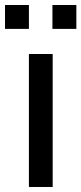

<svg xmlns="http://www.w3.org/2000/svg" viewBox="-40 -745 324 765"><path d="M264.2 -629.9H168.9V-725.1H264.2ZM75.2 -629.9H-20V-725.1H75.2ZM169.9 0H75.2V-529.8H169.9Z"/></svg>

Font: Aurulent Sans
Style: Regular
Weight: 400
Version: Version 2007.05.04